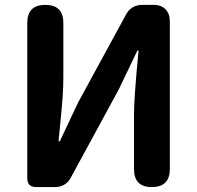

<svg xmlns="http://www.w3.org/2000/svg" viewBox="-20 -760 801 780"><path d="M202.1 0H127Q90.8 0 90.8 -36.1V-667Q90.8 -740.2 164.1 -740.2Q237.3 -740.2 237.3 -667V-445.3Q237.3 -407.2 234.4 -365.2Q231.4 -323.2 225.1 -260.7Q218.8 -198.2 217.8 -185.5H222.7L297.9 -344.7L492.2 -701.2Q513.7 -740.2 558.6 -740.2H605.5Q634.8 -740.2 652.3 -722.2Q669.9 -704.1 669.9 -674.8V-73.2Q669.9 0 596.7 0Q524.4 0 524.4 -73.2V-296.9Q524.4 -364.3 543 -554.7H538.1L462.9 -397.5L268.6 -40Q248 0 202.1 0Z"/></svg>

Font: GenSenMaruGothic TW TTF Bold
Style: Regular
Weight: 700
Version: Version 1.301